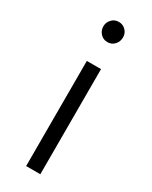

<svg xmlns="http://www.w3.org/2000/svg" viewBox="-195 -787 659 832"><g transform="rotate(30 134.5 -371.0)"><path d="M99 -526H170V0H99ZM86 -692Q86 -712 100 -727Q114 -742 135 -742Q156 -742 170 -727.5Q184 -713 184 -693Q184 -671 170 -656Q156 -641 135 -641Q114 -641 100 -656Q86 -671 86 -692Z"/></g></svg>

Font: Idrija
Style: Regular
Weight: 400
Designer: Julieta Ulanovsky
Foundry: Julieta Ulanovsky
Version: Version 7.200